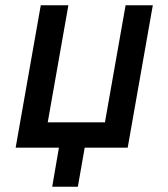

<svg xmlns="http://www.w3.org/2000/svg" viewBox="-20 -570 640 730"><path d="M204 -8.5H39.5L135 -550H240L161.5 -105H379L457.5 -550H561L465.5 -8.5H302L276 140H178.5Z"/></svg>

Font: JuliaMono SemiBoldItalic
Style: Regular
Weight: 600
Italic angle: -9°
Monospace: yes
Designer: cormullion
Foundry: corm
Version: Version 0.049; ttfautohint (v1.8.4)